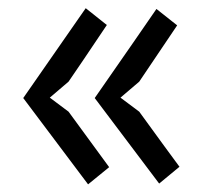

<svg xmlns="http://www.w3.org/2000/svg" viewBox="-20 -498 507 480"><path d="M377.9 -39.1Q390.6 -49.8 428.7 -81.1Q403.3 -115.2 328.1 -218.8Q316.4 -227.5 281.2 -253.9Q293 -263.7 328.1 -293.9Q351.6 -329.1 422.9 -434.6Q410.2 -444.3 371.1 -475.6Q333 -419.9 216.8 -252.9Q256.8 -199.2 377.9 -39.1ZM200.2 -37.1Q212.9 -47.9 252.9 -80.1Q227.5 -114.3 151.4 -218.8Q139.6 -227.5 104.5 -253.9Q116.2 -263.7 151.4 -293.9Q175.8 -329.1 247.1 -435.5Q233.4 -446.3 194.3 -477.5Q155.3 -421.9 38.1 -252.9Q78.1 -199.2 200.2 -37.1Z"/></svg>

Font: Aptus Gothic JP
Style: Medium
Weight: 400
Designer: Fuminori Ogawa / Motoya
Version: Version 1